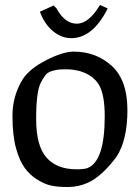

<svg xmlns="http://www.w3.org/2000/svg" viewBox="-20 -733 557 770"><path d="M140 -686 195 -711 207 -699Q240 -638 288 -638Q336 -638 381 -713L412 -699Q352 -580 266 -580Q226 -580 192 -608.5Q158 -637 140 -686ZM71 -415Q98 -457 165 -491.5Q232 -526 276 -526Q365 -526 428 -469Q491 -412 491 -291.5Q491 -171 447 -104Q388 -25 332 0Q294 17 253 17Q212 17 186 11.5Q160 6 130.5 -12Q101 -30 79.5 -59Q58 -88 44 -139.5Q30 -191 30 -269.5Q30 -348 71 -415ZM287 -54Q317 -54 331 -59Q400 -86 400 -267Q400 -352 377.5 -391.5Q355 -431 300 -448Q272 -455 249 -455Q226 -455 215.5 -454Q205 -453 188 -448Q171 -443 162 -431.5Q153 -420 143 -400Q125 -364 125 -256Q125 -148 166.5 -101Q208 -54 287 -54Z"/></svg>

Font: Prociono
Style: Regular
Weight: 400
Designer: Barry Schwartz
Foundry: The Crud Factory
Version: Version 2.301